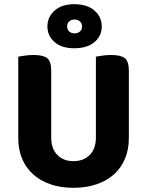

<svg xmlns="http://www.w3.org/2000/svg" viewBox="-20 -878 701 915"><path d="M330 17Q268 17 219.5 0Q171 -17 137 -48Q103 -79 85 -122.5Q67 -166 67 -220V-608Q78 -610 98.5 -613Q119 -616 140 -616Q185 -616 204.5 -601Q224 -586 224 -542V-223Q224 -169 253.5 -139.5Q283 -110 330 -110Q378 -110 407.5 -139.5Q437 -169 437 -223V-608Q448 -610 468.5 -613Q489 -616 510 -616Q555 -616 574.5 -601Q594 -586 594 -542V-220Q594 -166 576 -122.5Q558 -79 524 -48Q490 -17 441 0Q392 17 330 17ZM206 -752Q206 -797 240 -827.5Q274 -858 333 -858Q396 -858 430.5 -827.5Q465 -797 465 -752Q465 -707 430.5 -677.5Q396 -648 333 -648Q274 -648 240 -677.5Q206 -707 206 -752ZM300 -752Q300 -737 310 -728Q320 -719 334 -719Q351 -719 361 -728Q371 -737 371 -752Q371 -767 361 -776Q351 -785 334 -785Q320 -785 310 -776Q300 -767 300 -752Z"/></svg>

Font: Baloo Da 2
Style: Bold
Weight: 700
Designer: Noopur Datye, Sulekha Rajkumar and Ek Type
Foundry: Ek Type
Version: Version 1.640;hotconv 1.0.111;makeotfexe 2.5.65597; ttfautoh